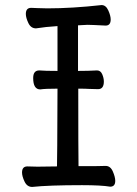

<svg xmlns="http://www.w3.org/2000/svg" viewBox="-20 -726 540 758"><path d="M107 12Q87 12 77 -9Q67 -30 67 -45Q67 -69 88 -69L128 -68L205 -69Q206 -84 207 -376Q157 -376 139 -373Q111 -373 111 -418Q111 -448 135 -448Q156 -446 207 -446V-623Q159 -620 122 -614Q102 -614 92 -635Q82 -656 82 -671Q82 -695 103 -695Q110 -695 128.5 -694Q147 -693 167 -693Q264 -693 381 -706Q398 -706 407.5 -685Q417 -664 417 -649Q417 -625 397 -625Q340 -628 325 -628L288 -626V-446Q329 -446 363 -448Q377 -448 383.5 -433Q390 -418 390 -404Q390 -374 367 -374Q347 -374 331 -375Q319 -376 289 -376Q289 -126 290 -70Q384 -70 397 -71Q416 -71 425.5 -49Q435 -27 435 -12Q435 11 415 11Q380 5 304 5Q172 5 107 12Z"/></svg>

Font: LXGW WenKai Mono TC
Style: Bold
Weight: 700
Designer: LXGW / Fontworks Inc.
Foundry: LXGW / Fontworks Inc.
Version: Version 1.330